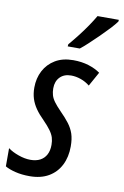

<svg xmlns="http://www.w3.org/2000/svg" viewBox="-97 -816 568 878"><g transform="rotate(10 186.5 -377.5)"><path d="M104 9.8Q66.9 9.8 37.4 2.4Q7.8 -4.9 -10.3 -15.6V-100.1Q9.3 -85.4 38.8 -75Q68.4 -64.5 94.7 -64.5Q121.1 -64.5 139.6 -74.2Q158.2 -84 168.2 -102.8Q178.2 -121.6 178.2 -148.4Q178.2 -167 173.6 -182.1Q168.9 -197.3 156.7 -214.1Q144.5 -231 122.1 -253.9Q99.6 -275.9 84.7 -297.4Q69.8 -318.8 62.5 -342Q55.2 -365.2 55.2 -393.1Q55.2 -436.5 73.5 -471.4Q91.8 -506.3 126.2 -526.9Q160.6 -547.4 209.5 -547.4Q248.5 -547.4 280.8 -537.4Q313 -527.3 335.4 -511.2L298.8 -445.3Q280.3 -460.4 257.3 -468.5Q234.4 -476.6 211.9 -476.6Q179.2 -476.6 160.2 -457Q141.1 -437.5 141.1 -404.8Q141.1 -387.7 145.3 -373.3Q149.4 -358.9 160.4 -343.8Q171.4 -328.6 191.4 -308.1Q217.3 -282.2 233.6 -260.7Q250 -239.3 258.1 -215.1Q266.1 -190.9 266.1 -156.7Q266.1 -107.4 247.1 -69.8Q228 -32.2 191.9 -11.2Q155.8 9.8 104 9.8ZM172.9 -605 173.8 -614.7Q195.8 -640.6 216.1 -666.7Q236.3 -692.9 253.4 -718Q270.5 -743.2 283.2 -765.1H382.3L381.3 -756.8Q371.1 -742.7 351.6 -721.7Q332 -700.7 309.1 -678.2Q286.1 -655.8 264.9 -636Q243.7 -616.2 229 -605Z"/></g></svg>

Font: Open Sans Condensed Medium
Style: Italic
Weight: 500
Width: 3
Italic angle: -12°
Designer: Monotype Design Team
Foundry: Monotype Imaging Inc.
Version: Version 3.000